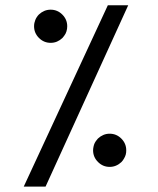

<svg xmlns="http://www.w3.org/2000/svg" viewBox="-20 -689 590 718"><path d="M328.1 -127Q328.1 -130.4 328.6 -134Q329.1 -137.7 329.8 -140.9Q330.6 -144 331.5 -147.5Q332.5 -150.9 334 -153.8Q335.4 -156.7 337.4 -159.7Q339.4 -162.6 341.6 -165.3Q343.8 -168 346.2 -170.9Q355.5 -179.7 366.5 -184.3Q377.4 -189 390.1 -189Q415.5 -189 433.8 -170.7Q452.1 -152.3 452.1 -127Q452.1 -122.6 451.7 -118.7Q451.2 -114.7 450.2 -110.8Q449.2 -106.9 447.5 -103.3Q445.8 -99.6 443.8 -96.2Q441.9 -92.8 439.5 -89.4Q437 -85.9 434.1 -83Q424.8 -74.2 413.8 -69.6Q402.8 -64.9 390.1 -64.9Q364.7 -64.9 346.4 -83.3Q328.1 -101.6 328.1 -127ZM107.4 -590.8Q107.4 -597.2 108.6 -603Q109.9 -608.9 112.1 -614.5Q114.3 -620.1 117.7 -625.2Q121.1 -630.4 125.5 -634.8Q134.8 -643.6 145.8 -648.2Q156.7 -652.8 169.4 -652.8Q194.8 -652.8 213.1 -634.5Q231.4 -616.2 231.4 -590.8Q231.4 -585.9 230.7 -581.1Q230 -576.2 228.5 -571.5Q227.1 -566.9 224.9 -562.7Q222.7 -558.6 219.7 -554.7Q216.8 -550.8 213.4 -546.9Q204.1 -538.1 193.1 -533.4Q182.1 -528.8 169.4 -528.8Q144 -528.8 125.7 -547.1Q107.4 -565.4 107.4 -590.8ZM383.3 -669.4H459.5L150.4 8.8H68.8Z"/></svg>

Font: DimaFred
Style: Bold
Weight: 800
Designer: R.Balvardi
Foundry: R.Balvardi (r.balvardi@gmail.com)
Version: Version 1.00;August 2, 2018;FontCreator 11.5.0.2427 64-bit